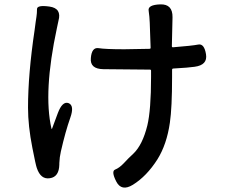

<svg xmlns="http://www.w3.org/2000/svg" viewBox="-20 -799 1040 877"><path d="M587 45Q535 77 511 30Q487 -17 506 -24.5Q525 -32 545 -53Q566 -76 589 -97Q631 -137 653 -226Q670 -297 670 -448V-476Q670 -481 665 -481L452 -483Q390 -484 395 -534Q399 -584 430.5 -579Q462 -574 548 -574L663 -576Q668 -576 668 -581L664 -695Q663 -723 659 -750Q654 -777 712 -779Q769 -781 768 -720L765 -588Q765 -583 770 -583Q858 -590 885.5 -595.5Q913 -601 921 -551Q929 -502 869 -494Q843 -490 772 -486Q766 -486 766 -480V-447Q766 -307 756 -239Q742 -140 699 -71Q650 6 587 45ZM208 15Q166 22 148 -32Q143 -46 128 -123Q108 -224 108 -307Q108 -460 138 -661Q142 -690 143 -699Q144 -707 146.5 -722.5Q149 -738 149 -757.5Q149 -777 206 -769Q263 -761 247 -704Q246 -699 240 -671Q177 -378 215 -212Q216 -207 218 -212L244 -282Q265 -338 293 -328Q321 -317 301 -261Q279 -199 258 -107Q252 -81 251 -54V-48Q250 9 208 15Z"/></svg>

Font: Resource Han Rounded KR Medium
Style: Regular
Weight: 500
Designer: Cyano Hao (round all glyphs); Ryoko NISHIZUKA 西塚涼子 (kana, bopomofo & ideographs); Paul D. Hunt (Latin, Greek & Cyrillic)
Foundry: Cyano Hao
Version: 0.990